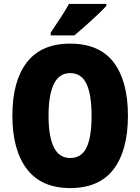

<svg xmlns="http://www.w3.org/2000/svg" viewBox="-20 -947 714 977"><path d="M631 -358Q631 -182 558 -86Q485 10 337 10Q191 10 117 -86.5Q43 -183 43 -359Q43 -534 116.5 -629.5Q190 -725 337 -725Q486 -725 558.5 -629.5Q631 -534 631 -358ZM227 -358Q227 -252 254 -197.5Q281 -143 337 -143Q395 -143 420.5 -196.5Q446 -250 446 -358Q446 -466 420 -520.5Q394 -575 337 -575Q281 -575 254 -519.5Q227 -464 227 -358ZM521 -917Q505 -899 476.5 -872Q448 -845 416.5 -817Q385 -789 359 -767H238V-781Q262 -817 287.5 -855.5Q313 -894 331 -927H521Z"/></svg>

Font: Noto Sans Lao Looped Condensed Black
Style: Regular
Weight: 900
Width: 3
Designer: Mark Frömberg, Ben Mitchell
Foundry: The Fontpad Ltd
Version: Version 1.002; ttfautohint (v1.8.4.7-5d5b)